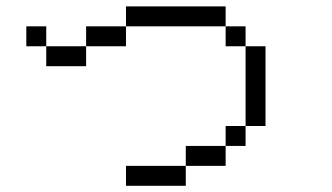

<svg xmlns="http://www.w3.org/2000/svg" viewBox="-20 -645 1040 602"><path d="M562.5 -125H375V-62.5H562.5ZM562.5 -125H687.5V-187.5H562.5ZM687.5 -187.5H750V-250H687.5ZM750 -250H812.5Q812.5 -250 812.5 -500H750Q750 -500 750 -250ZM125 -500V-437.5H250V-500ZM125 -500V-562.5H62.5V-500ZM250 -500H375V-562.5H250ZM750 -500V-562.5H687.5V-500ZM375 -562.5H687.5V-625H375Z"/></svg>

Font: Unifont
Style: Regular
Weight: 500
Version: Version 15.1.04